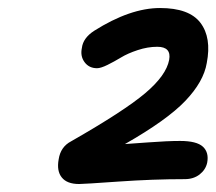

<svg xmlns="http://www.w3.org/2000/svg" viewBox="-20 -856 542 481"><path d="M178.2 -395Q147.9 -395 134.8 -411.4Q121.6 -427.7 127 -457Q131.8 -488.3 158.2 -502Q290.5 -577.6 343.5 -622.3Q396.5 -667 403.8 -706.1Q409.7 -738.8 374 -738.8Q350.1 -738.8 325 -730.5Q299.8 -722.2 283 -711.9Q266.1 -701.7 249.3 -693.4Q232.4 -685.1 223.1 -685.1Q203.1 -685.1 191.9 -700.2Q180.7 -715.3 185.1 -735.8Q188 -760.7 215.8 -778.8Q306.2 -835.9 380.9 -835.9Q454.1 -835.9 482.2 -798.8Q510.3 -761.7 498 -698.2Q490.2 -651.4 444.3 -603.3Q398.4 -555.2 293 -495.1Q303.7 -495.6 351.6 -499.3Q399.4 -502.9 431.2 -502.9Q472.7 -502.9 488.3 -488.5Q503.9 -474.1 499 -448.2Q495.1 -430.7 480 -418.9Q464.8 -407.2 442.9 -407.2Q362.8 -407.2 276.4 -401.1Q189.9 -395 178.2 -395Z"/></svg>

Font: Shantell Sans Bouncy
Style: Italic
Weight: 500
Italic angle: -11.31°
Designer: Stephen Nixon, Anya Danilova, Shantell Martin
Foundry: Arrow Type
Version: Version 1.006;[9816181b4]